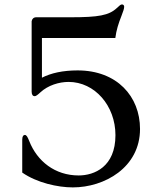

<svg xmlns="http://www.w3.org/2000/svg" viewBox="-20 -815 706 847"><path d="M78.1 -53.7C142.6 -8.8 234.4 11.7 301.3 11.7C440.4 11.7 597.7 -75.7 597.7 -246.1C597.7 -389.2 496.6 -504.4 322.3 -504.4C257.3 -504.4 205.1 -492.7 165 -472.2V-647.5H488.8C493.2 -682.1 502.4 -710.9 516.1 -745.6C523.9 -765.6 527.8 -777.3 527.8 -785.2C527.8 -792 523.4 -795.4 518.1 -795.4C512.2 -795.4 507.8 -791 495.1 -779.3C460.4 -747.1 414.6 -738.8 291 -738.8H139.6C128.4 -738.8 121.1 -731.4 119.6 -721.2V-410.6C119.6 -397 125 -390.6 133.3 -390.6C138.7 -390.6 147.9 -397.9 157.7 -407.2C191.9 -439 240.7 -453.6 282.7 -453.6C397.9 -453.6 489.3 -348.6 489.3 -218.8C489.3 -79.1 396 -41 327.1 -41C222.7 -41 144 -103.5 108.9 -192.9C101.6 -210.9 97.2 -219.7 89.4 -219.7C83 -219.7 78.1 -213.4 78.1 -198.7Z"/></svg>

Font: Stoke
Style: Light
Weight: 300
Designer: Nicole Fally
Foundry: Nicole Fally
Version: Version 1.001